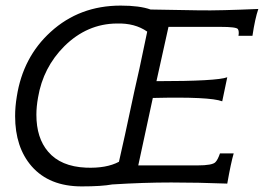

<svg xmlns="http://www.w3.org/2000/svg" viewBox="-20 -655 943 686"><path d="M903 -623Q891 -588 882 -527H832Q835 -543 830 -551Q825 -559 767 -559H582Q581 -554 539 -365Q756 -365 792 -379L774 -293Q730 -310 526 -305L474 -64H685Q740 -64 750 -76Q758 -84 766 -107H815Q805 -73 792 1Q687 -3 592 -3Q492 -3 381 4Q343 11 272 11Q156 11 93 -61Q34 -129 34 -240Q34 -274 40 -310Q62 -451 161 -541Q264 -635 411 -635Q479 -635 518 -621Q528 -621 695 -618Q765 -617 903 -623ZM506 -542Q462 -573 397 -571Q291 -570 210 -490Q134 -414 116 -307Q110 -274 110 -245Q110 -162 152 -113Q197 -60 287 -56Q360 -53 405 -77Q421 -145 460 -329Q474 -387 506 -542Z"/></svg>

Font: GFS Neohellenic Rg
Style: Italic
Weight: 400
Italic angle: -12°
Designer: Takis Katsoulidis and George D. Matthiopoulos
Foundry: Takis Katsoulidis and George D. Matthiopoulos
Version: Version 1.0